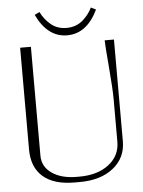

<svg xmlns="http://www.w3.org/2000/svg" viewBox="-55 -833 661 885"><g transform="rotate(-5 275.0 -390.5)"><path d="M138.2 -777.8 161.1 -789.1Q178.2 -753.9 207.8 -729.5Q237.3 -705.1 279.8 -705.1Q302.7 -705.1 322.5 -712.6Q342.3 -720.2 356.7 -733.4Q371.1 -746.6 381.3 -760Q391.6 -773.4 398.9 -789.1L421.9 -777.8Q370.6 -670.9 279.8 -670.9Q189 -670.9 138.2 -777.8ZM58.1 -632.8H107.9V-128.9Q107.9 -78.1 151.6 -47.6Q195.3 -17.1 267.1 -17.1H278.8Q362.8 -17.1 414.8 -57.1Q466.8 -97.2 466.8 -162.1V-358.9Q466.8 -405.8 458 -509.5Q449.2 -613.3 449.2 -632.8H492.2V-162.1Q492.2 -85.4 433.6 -38.8Q375 7.8 278.8 7.8H253.9Q158.7 7.8 108.4 -35.9Q58.1 -79.6 58.1 -162.1Z"/></g></svg>

Font: Resagokr
Style: Light
Weight: 300
Designer: gluk
Foundry: gluk
Version: Version 0.95